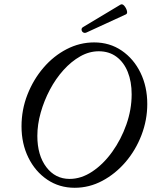

<svg xmlns="http://www.w3.org/2000/svg" viewBox="-20 -877 718 910"><path d="M334 13Q261 13 204 -25.5Q147 -64 114.5 -130Q82 -196 82 -278Q82 -357 110 -428.5Q138 -500 186 -556Q234 -612 296 -644Q358 -676 426 -676Q500 -676 557 -637Q614 -598 646 -532Q678 -466 678 -384Q678 -308 650.5 -236.5Q623 -165 575 -109Q527 -53 465 -20Q403 13 334 13ZM310 -29Q365 -29 417.5 -64Q470 -99 512 -157.5Q554 -216 579 -287Q604 -358 604 -430Q604 -490 585.5 -536Q567 -582 532 -608Q497 -634 448 -634Q403 -634 360.5 -610Q318 -586 281 -545Q244 -504 216.5 -452Q189 -400 173 -343.5Q157 -287 157 -233Q157 -141 199.5 -85Q242 -29 310 -29ZM390 -723Q381 -719 374 -723.5Q367 -728 366.5 -736.5Q366 -745 376 -750L551 -855Q560 -860 569 -849.5Q578 -839 581.5 -826Q585 -813 577 -809Z"/></svg>

Font: Junicode
Style: Italic
Weight: 400
Italic angle: -11°
Designer: Peter S. Baker
Version: Version 2.100; ttfautohint (v1.8.4)